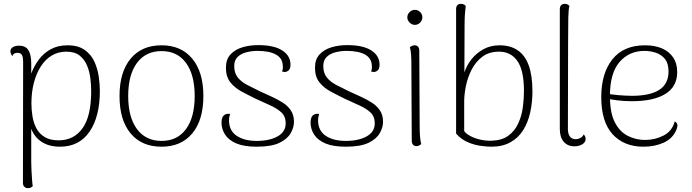

<svg xmlns="http://www.w3.org/2000/svg" viewBox="-20 -749 3588 996"><path d="M330 -514Q386 -514 420 -489.5Q454 -465 470.5 -427.5Q487 -390 492.5 -350Q498 -310 498 -278Q498 -144 444.5 -66Q391 12 291 12Q235 12 197 -12.5Q159 -37 142 -81V93Q142 114 143.5 139Q145 164 146.5 185.5Q148 207 150 217Q147 220 141 223.5Q135 227 125 227Q113 227 106 219.5Q99 212 99 200L100 -425Q100 -453 93.5 -464Q87 -475 71 -475Q65 -475 57 -472.5Q49 -470 44 -458Q39 -465 36.5 -471Q34 -477 34 -483Q34 -496 46 -504Q58 -512 79 -512Q113 -512 127.5 -488.5Q142 -465 142 -421V-300L119 -275Q125 -321 140.5 -363.5Q156 -406 181.5 -440Q207 -474 244 -494Q281 -514 330 -514ZM324 -481Q282 -481 248.5 -461Q215 -441 191.5 -404Q168 -367 155.5 -318.5Q143 -270 143 -213Q143 -180 148.5 -145.5Q154 -111 169 -83Q184 -55 212 -38Q240 -21 284 -21Q363 -21 408 -83.5Q453 -146 453 -276Q453 -306 449 -341Q445 -376 432 -408Q419 -440 393.5 -460.5Q368 -481 324 -481Z M818 12Q715 12 657.5 -57Q600 -126 600 -251Q600 -375 657.5 -444.5Q715 -514 818 -514Q920 -514 977.5 -444.5Q1035 -375 1035 -251Q1035 -126 977.5 -57Q920 12 818 12ZM818 -18Q900 -18 945 -79.5Q990 -141 990 -251Q990 -361 945 -422.5Q900 -484 818 -484Q736 -484 690.5 -422.5Q645 -361 645 -251Q645 -141 690.5 -79.5Q736 -18 818 -18Z M1312 12Q1246 12 1206 -5Q1166 -22 1147.5 -51Q1129 -80 1129 -113Q1129 -129 1133.5 -139.5Q1138 -150 1148 -155Q1158 -160 1174 -158Q1171 -150 1169.5 -142.5Q1168 -135 1168 -123Q1169 -70 1208.5 -44Q1248 -18 1312 -18Q1378 -18 1420 -41.5Q1462 -65 1462 -109Q1462 -146 1438.5 -167Q1415 -188 1379.5 -203.5Q1344 -219 1306 -237Q1267 -256 1232 -275Q1197 -294 1174.5 -322.5Q1152 -351 1152 -398Q1152 -441 1175.5 -466.5Q1199 -492 1237 -503.5Q1275 -515 1319 -515Q1401 -515 1444 -487.5Q1487 -460 1487 -413Q1487 -400 1483 -391.5Q1479 -383 1468 -378Q1463 -375 1456.5 -375.5Q1450 -376 1443 -378Q1446 -385 1447 -393Q1448 -401 1447 -407Q1446 -447 1411.5 -466Q1377 -485 1316 -485Q1285 -485 1257 -477.5Q1229 -470 1212 -453Q1195 -436 1195 -406Q1195 -370 1213.5 -347Q1232 -324 1263 -308Q1294 -292 1329 -275Q1360 -261 1390.5 -247Q1421 -233 1447 -216.5Q1473 -200 1489 -176Q1505 -152 1505 -117Q1505 -89 1488.5 -59Q1472 -29 1430.5 -8.5Q1389 12 1312 12Z M1774 12Q1708 12 1668 -5Q1628 -22 1609.5 -51Q1591 -80 1591 -113Q1591 -129 1595.5 -139.5Q1600 -150 1610 -155Q1620 -160 1636 -158Q1633 -150 1631.5 -142.5Q1630 -135 1630 -123Q1631 -70 1670.5 -44Q1710 -18 1774 -18Q1840 -18 1882 -41.5Q1924 -65 1924 -109Q1924 -146 1900.5 -167Q1877 -188 1841.5 -203.5Q1806 -219 1768 -237Q1729 -256 1694 -275Q1659 -294 1636.5 -322.5Q1614 -351 1614 -398Q1614 -441 1637.5 -466.5Q1661 -492 1699 -503.5Q1737 -515 1781 -515Q1863 -515 1906 -487.5Q1949 -460 1949 -413Q1949 -400 1945 -391.5Q1941 -383 1930 -378Q1925 -375 1918.5 -375.5Q1912 -376 1905 -378Q1908 -385 1909 -393Q1910 -401 1909 -407Q1908 -447 1873.5 -466Q1839 -485 1778 -485Q1747 -485 1719 -477.5Q1691 -470 1674 -453Q1657 -436 1657 -406Q1657 -370 1675.5 -347Q1694 -324 1725 -308Q1756 -292 1791 -275Q1822 -261 1852.5 -247Q1883 -233 1909 -216.5Q1935 -200 1951 -176Q1967 -152 1967 -117Q1967 -89 1950.5 -59Q1934 -29 1892.5 -8.5Q1851 12 1774 12Z M2132 -620Q2117 -620 2105 -632Q2093 -644 2093 -659Q2093 -675 2105 -686.5Q2117 -698 2132 -698Q2148 -698 2159.5 -686.5Q2171 -675 2171 -659Q2171 -644 2159.5 -632Q2148 -620 2132 -620ZM2157 -94Q2157 -64 2159 -40Q2161 -16 2165 -2Q2161 2 2155 5.5Q2149 9 2140 9Q2129 9 2122.5 1.5Q2116 -6 2116 -19L2114 -412Q2114 -442 2112.5 -465.5Q2111 -489 2106 -504Q2110 -507 2116 -510.5Q2122 -514 2131 -514Q2142 -514 2148.5 -507Q2155 -500 2155 -487Z M2529 12Q2504 12 2470 7Q2436 2 2403 -13Q2370 -28 2346 -56V-701Q2346 -715 2352.5 -722Q2359 -729 2371 -729Q2381 -729 2387 -725.5Q2393 -722 2396 -718Q2395 -709 2393 -689.5Q2391 -670 2390.5 -649.5Q2390 -629 2390 -618L2389 -373Q2401 -411 2427 -443Q2453 -475 2489.5 -494.5Q2526 -514 2571 -514Q2627 -514 2665 -488.5Q2703 -463 2722.5 -410.5Q2742 -358 2742 -275Q2742 -218 2730.5 -166Q2719 -114 2694 -74Q2669 -34 2628 -11Q2587 12 2529 12ZM2531 -19Q2584 -21 2617 -45Q2650 -69 2668 -108Q2686 -147 2692 -191Q2698 -235 2698 -276Q2698 -384 2664 -432.5Q2630 -481 2569 -481Q2517 -481 2482.5 -455Q2448 -429 2427 -388.5Q2406 -348 2397 -303.5Q2388 -259 2388 -223V-69Q2398 -55 2420.5 -43Q2443 -31 2472.5 -24.5Q2502 -18 2531 -19Z M2960 10Q2925 10 2904.5 -13.5Q2884 -37 2884 -80V-701Q2884 -715 2891 -722Q2898 -729 2909 -729Q2919 -729 2925 -725.5Q2931 -722 2934 -718Q2929 -703 2928 -656Q2927 -609 2927 -522L2926 -80Q2926 -54 2936.5 -40.5Q2947 -27 2966 -27Q2979 -27 2991 -33.5Q3003 -40 3008 -52Q3014 -45 3016 -39.5Q3018 -34 3018 -28Q3018 -11 3000.5 -0.5Q2983 10 2960 10Z M3318 12Q3217 12 3158 -52.5Q3099 -117 3099 -245Q3099 -369 3157 -441.5Q3215 -514 3326 -514Q3377 -514 3414 -498Q3451 -482 3472 -451Q3493 -420 3493 -375Q3493 -300 3432 -262Q3371 -224 3258 -224Q3216 -224 3182.5 -228.5Q3149 -233 3118 -238L3119 -265Q3147 -259 3187 -255.5Q3227 -252 3260 -252Q3304 -252 3339 -259.5Q3374 -267 3398.5 -282Q3423 -297 3435.5 -321.5Q3448 -346 3448 -378Q3448 -420 3429.5 -443Q3411 -466 3382 -475.5Q3353 -485 3323 -485Q3244 -485 3194 -427.5Q3144 -370 3144 -251Q3144 -164 3169.5 -114.5Q3195 -65 3237 -44Q3279 -23 3326 -23Q3378 -23 3422.5 -46Q3467 -69 3480 -119Q3489 -115 3493 -105.5Q3497 -96 3488 -74Q3469 -30 3423 -9Q3377 12 3318 12Z"/></svg>

Font: Arima Thin ExtraLight
Style: Regular
Weight: 250
Version: Version 1.100